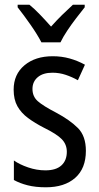

<svg xmlns="http://www.w3.org/2000/svg" viewBox="-20 -786 421 816"><path d="M345 -145Q345 -70 299.5 -30Q254 10 175 10Q131 10 97.5 1.5Q64 -7 39 -21V-104Q63 -87 99.5 -74.5Q136 -62 173 -62Q218 -62 241 -83Q264 -104 264 -141Q264 -172 243 -194Q222 -216 167 -243Q128 -263 99 -284.5Q70 -306 54 -334.5Q38 -363 38 -405Q38 -470 84 -508.5Q130 -547 204 -547Q242 -547 276 -537.5Q310 -528 341 -511L311 -445Q286 -459 259 -468Q232 -477 203 -477Q163 -477 140.5 -458Q118 -439 118 -408Q118 -376 140.5 -356Q163 -336 219 -307Q277 -276 311 -242Q345 -208 345 -145ZM156 -606Q139 -639 110 -680.5Q81 -722 55 -755V-766H105Q126 -749 150 -724Q174 -699 197 -673Q223 -702 243.5 -722Q264 -742 290 -766H340V-755Q324 -735 304 -709Q284 -683 266 -656Q248 -629 237 -606Z"/></svg>

Font: Noto Sans Thai Cond
Style: Regular
Weight: 400
Width: 3
Designer: Monotype Design Team
Foundry: Monotype Imaging Inc.
Version: Version 2.002; ttfautohint (v1.8.4.7-5d5b)